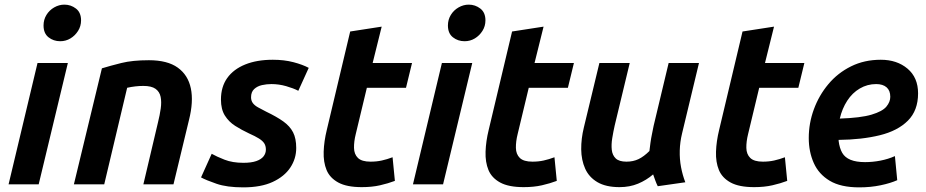

<svg xmlns="http://www.w3.org/2000/svg" viewBox="-20 -796 3999 829"><path d="M17 0 142 -524H273L147 0ZM240 -618Q211 -618 189.5 -635Q168 -652 168 -686Q168 -711 180.5 -731.5Q193 -752 214 -764Q235 -776 258 -776Q286 -776 308 -759Q330 -742 330 -708Q330 -683 317 -662.5Q304 -642 284 -630Q264 -618 240 -618Z M299 0 420 -501Q456 -512 504 -524Q552 -536 623 -536Q703 -536 747.5 -504Q792 -472 804 -414.5Q816 -357 796 -278L729 0H599L662 -267Q670 -299 674 -327.5Q678 -356 673.5 -378Q669 -400 651.5 -412.5Q634 -425 599 -425Q582 -425 564.5 -423Q547 -421 529 -417L430 0Z M1030 13Q960 13 915 -2.5Q870 -18 848 -30L894 -132Q915 -120 949.5 -106.5Q984 -93 1031 -93Q1065 -93 1086.5 -100.5Q1108 -108 1118 -121Q1128 -134 1128 -150Q1128 -166 1121 -177Q1114 -188 1098 -198Q1082 -208 1055 -220Q1023 -235 995.5 -252.5Q968 -270 951 -297Q934 -324 934 -366Q934 -421 961 -459Q988 -497 1038.5 -517.5Q1089 -538 1158 -538Q1207 -538 1247 -527.5Q1287 -517 1313 -503L1268 -404Q1247 -415 1215.5 -424Q1184 -433 1152 -433Q1131 -433 1111 -428.5Q1091 -424 1077.5 -411.5Q1064 -399 1064 -376Q1064 -361 1072 -350.5Q1080 -340 1095 -332Q1110 -324 1129 -314Q1175 -292 1203.5 -271.5Q1232 -251 1245.5 -224.5Q1259 -198 1259 -157Q1259 -111 1233.5 -72.5Q1208 -34 1157.5 -10.5Q1107 13 1030 13Z M1542 12Q1477 12 1440.5 -8Q1404 -28 1390 -62Q1376 -96 1377.5 -141Q1379 -186 1391 -235L1492 -660L1628 -681L1589 -524H1759L1733 -417H1564L1516 -217Q1508 -185 1508.5 -157.5Q1509 -130 1525.5 -114Q1542 -98 1580 -98Q1606 -98 1628.5 -103Q1651 -108 1675 -117L1685 -15Q1656 -4 1621 4Q1586 12 1542 12Z M1763 0 1888 -524H2019L1893 0ZM1986 -618Q1957 -618 1935.5 -635Q1914 -652 1914 -686Q1914 -711 1926.5 -731.5Q1939 -752 1960 -764Q1981 -776 2004 -776Q2032 -776 2054 -759Q2076 -742 2076 -708Q2076 -683 2063 -662.5Q2050 -642 2030 -630Q2010 -618 1986 -618Z M2241 12Q2176 12 2139.5 -8Q2103 -28 2089 -62Q2075 -96 2076.5 -141Q2078 -186 2090 -235L2191 -660L2327 -681L2288 -524H2458L2432 -417H2263L2215 -217Q2207 -185 2207.5 -157.5Q2208 -130 2224.5 -114Q2241 -98 2279 -98Q2305 -98 2327.5 -103Q2350 -108 2374 -117L2384 -15Q2355 -4 2320 4Q2285 12 2241 12Z M2655 12Q2596 12 2559.5 -9.5Q2523 -31 2506.5 -68Q2490 -105 2489.5 -151Q2489 -197 2501 -246L2568 -524H2699L2634 -254Q2628 -227 2623.5 -199.5Q2619 -172 2621.5 -149Q2624 -126 2638.5 -112Q2653 -98 2685 -98Q2714 -98 2737 -109Q2760 -120 2784 -144Q2786 -161 2788.5 -179.5Q2791 -198 2795 -217Q2799 -236 2802 -252L2867 -524H2998L2925 -220Q2916 -183 2915 -146Q2914 -109 2920.5 -74.5Q2927 -40 2939 -9L2820 8Q2814 -4 2809.5 -16.5Q2805 -29 2800 -43Q2771 -18 2735 -3Q2699 12 2655 12Z M3236 12Q3171 12 3134.5 -8Q3098 -28 3084 -62Q3070 -96 3071.5 -141Q3073 -186 3085 -235L3186 -660L3322 -681L3283 -524H3453L3427 -417H3258L3210 -217Q3202 -185 3202.5 -157.5Q3203 -130 3219.5 -114Q3236 -98 3274 -98Q3300 -98 3322.5 -103Q3345 -108 3369 -117L3379 -15Q3350 -4 3315 4Q3280 12 3236 12Z M3690 13Q3610 13 3562.5 -15.5Q3515 -44 3493.5 -92.5Q3472 -141 3472 -200Q3472 -264 3494 -324Q3516 -384 3556.5 -432.5Q3597 -481 3654.5 -509.5Q3712 -538 3783 -538Q3853 -538 3898.5 -499.5Q3944 -461 3944 -393Q3944 -319 3900 -275Q3856 -231 3778.5 -212Q3701 -193 3601 -192Q3601 -191 3601 -189.5Q3601 -188 3601 -187Q3605 -156 3616.5 -136Q3628 -116 3652.5 -106Q3677 -96 3715 -96Q3748 -96 3781.5 -102.5Q3815 -109 3844 -122L3854 -18Q3825 -5 3782 4Q3739 13 3690 13ZM3606 -284Q3696 -287 3743 -301Q3790 -315 3807 -335.5Q3824 -356 3824 -378Q3824 -405 3808 -419Q3792 -433 3763 -433Q3725 -433 3692.5 -414Q3660 -395 3638 -361Q3616 -327 3606 -284Z"/></svg>

Font: Ubuntu Sans
Style: Bold Italic
Weight: 700
Italic angle: -13.5°
Designer: Dalton Maag Ltd
Foundry: Dalton Maag Ltd
Version: Version 1.006